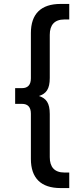

<svg xmlns="http://www.w3.org/2000/svg" viewBox="-20 -762 391 976"><path d="M233 -366V-585C233 -635 257 -663 307 -663H332V-742H288C188 -742 137 -691 137 -594V-364C137 -329 120 -314 92 -314H57V-234H92C120 -234 137 -219 137 -184V46C137 143 188 194 288 194H332V115H307C257 115 233 87 233 37V-182C233 -239 215 -262 178 -274C215 -286 233 -309 233 -366Z"/></svg>

Font: AWKNG-Font Medium
Style: Regular
Weight: 500
Designer: Awakening Church
Foundry: Awakening Church
Version: Version 1.700;PS 001.700;hotconv 1.0.88;makeotf.lib2.5.64775